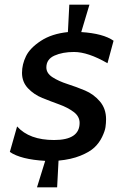

<svg xmlns="http://www.w3.org/2000/svg" viewBox="-20 -768 519 820"><path d="M230 -82 224 32H138L173 -81Q69 -87 22 -119L53 -228Q105 -170 211 -170Q320 -170 320 -243Q320 -271 294.5 -290Q269 -309 233 -322Q197 -335 161 -349.5Q125 -364 99.5 -391Q74 -418 74 -457Q74 -493 91 -528Q108 -563 154.5 -593.5Q201 -624 270 -631L276 -748H362L327 -631Q421 -625 465 -594L439 -498Q356 -546 296 -546Q247 -546 212.5 -530.5Q178 -515 178 -480Q178 -455 204.5 -438Q231 -421 268.5 -409Q306 -397 343 -381.5Q380 -366 406.5 -335Q433 -304 433 -259Q433 -242 430.5 -225Q428 -208 416 -183Q404 -158 383.5 -138.5Q363 -119 323.5 -103Q284 -87 230 -82Z"/></svg>

Font: Cabin
Style: Italic
Weight: 400
Designer: Pablo Impallari
Foundry: Pablo Impallari. www.impallari.com Igino Marini. www.ikern.com
Version: Version 1.005